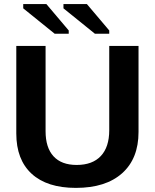

<svg xmlns="http://www.w3.org/2000/svg" viewBox="-20 -914 762 944"><path d="M353 9.8Q211.4 9.8 135.7 -59.6Q60.1 -128.9 60.1 -257.8V-688H204.1V-269Q204.1 -188 243.2 -145.5Q282.2 -103 356.9 -103Q434.6 -103 475.8 -147Q517.1 -190.9 517.1 -273.9V-688H661.1V-265.1Q661.1 -134.3 580.6 -62.3Q500 9.8 353 9.8ZM446.8 -748 292 -873V-894H407.2L517.1 -764.2V-748ZM249 -748 94.2 -873V-894H208L317.9 -764.2V-748Z"/></svg>

Font: Libra Sans Modern
Style: Bold
Weight: 700
Foundry: Stefan Peev, Context Ltd
Version: Version 1.000